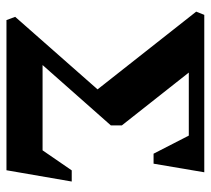

<svg xmlns="http://www.w3.org/2000/svg" viewBox="-49 -603 652 594"><g transform="rotate(90 277.0 -306.0)"><path d="M42.1 0 32.1 -27 256.5 -281.8 16 -587 26 -612H513L486.4 -455.1H455.5L399.5 -564.1H204.5L367.9 -357V-322.9L181.2 -111.7H445.1L507.1 -201.9H541.6L506.7 0Z"/></g></svg>

Font: Ancizar Serif Light
Style: Regular
Weight: 300
Designer: Cesar Puertas, Viviana Monsalve, Julian Moncada, Julian Prieto, Jose Castro, Felipe Aragon, Mariel Hernandez, Sara Alarc
Version: Version 8.100